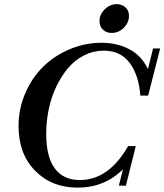

<svg xmlns="http://www.w3.org/2000/svg" viewBox="-20 -882 783 915"><path d="M511.7 -725.1Q486.3 -725.1 470.2 -741Q454.1 -756.8 454.1 -781.2Q454.1 -813 479.2 -837.6Q504.4 -862.3 535.6 -862.3Q561.5 -862.3 578.1 -846.7Q594.7 -831.1 594.7 -806.6Q594.7 -774.9 570.3 -750Q545.9 -725.1 511.7 -725.1ZM350.1 12.2Q226.6 12.2 147.5 -68.1Q68.4 -148.4 68.4 -281.2Q68.4 -363.3 100.3 -437.5Q132.3 -511.7 185.8 -564.2Q239.3 -616.7 312.3 -647.5Q385.3 -678.2 464.4 -678.2Q537.6 -678.2 595.9 -647.7Q654.3 -617.2 685.1 -552.7L709.5 -650.9H743.2L686 -426.3H648.9Q641.1 -525.4 597.4 -583Q553.7 -640.6 474.6 -640.6Q425.3 -640.6 381.1 -618.4Q336.9 -596.2 304.4 -557.6Q272 -519 248 -468.8Q224.1 -418.5 212.2 -361.1Q200.2 -303.7 200.2 -244.6Q200.2 -133.8 241.5 -78.9Q282.7 -23.9 360.4 -23.9Q498 -23.9 590.8 -186H627L580.1 2.9H546.4L565.9 -75.2Q478 12.2 350.1 12.2Z"/></svg>

Font: Elstob 10pt SemiBold
Style: Italic
Weight: 600
Italic angle: -20°
Designer: Peter S. Baker
Version: Version 1.015